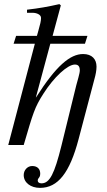

<svg xmlns="http://www.w3.org/2000/svg" viewBox="-20 -703 519 931"><path d="M154 -231 224 -491H392L404 -529H235L275 -677L268 -683C210 -670 171 -663 111 -656V-641H138C156 -641 179 -633 179 -616C179 -602 175 -585 166 -554L159 -529H58L46 -491H149L20 0H95C141 -157 148 -182 190 -248C242 -330 308 -390 343 -390C358 -390 367 -383 367 -361C367 -347 354 -306 350 -290L278 3C244 140 221 186 181 186C169 186 163 180 163 173C163 158 175 161 175 139C175 118 163 102 136 102C113 102 95 122 95 146C95 182 128 208 174 208C261 208 318 135 361 -28L438 -320C444 -341 448 -362 448 -380C448 -416 426 -441 383 -441C320 -441 252 -384 155 -231Z"/></svg>

Font: STIXGeneral
Style: Italic
Weight: 400
Italic angle: -16.33°
Designer: MicroPress Inc., with final additions and corrections provided by Coen Hoffman, Elsevier (retired)
Version: Version 1.1.0